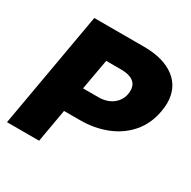

<svg xmlns="http://www.w3.org/2000/svg" viewBox="-156 -852 1000 1004"><g transform="rotate(30 343.5 -350.0)"><path d="M11 0H205L240 -200H336Q424 -200 497.5 -229.5Q571 -259 619.5 -316Q668 -373 682 -454Q687 -484 687 -504Q687 -597 620 -648.5Q553 -700 434 -700H134ZM300 -537H391Q438 -537 463 -519Q488 -501 488 -466Q488 -416 452.5 -384Q417 -352 359 -352H267Z"/></g></svg>

Font: Geom Black
Style: Bold Italic
Weight: 900
Italic angle: -10°
Version: Version 1.102